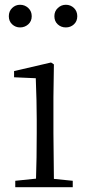

<svg xmlns="http://www.w3.org/2000/svg" viewBox="-20 -785 368 805"><path d="M17 -717Q17 -738 31 -751.5Q45 -765 64 -765Q84 -765 98.5 -751.5Q113 -738 113 -717Q113 -696 98.5 -683Q84 -670 64 -670Q45 -670 31 -683Q17 -696 17 -717ZM208 -717Q208 -738 222.5 -751.5Q237 -765 256 -765Q276 -765 290 -751.5Q304 -738 304 -717Q304 -696 290 -683Q276 -670 256 -670Q236 -670 222 -683Q208 -696 208 -717ZM44 -27 131 -36Q134 -119 134 -227V-285Q134 -357 130 -457L39 -461V-487L194 -523L206 -515L204 -378V-227L206 -35L285 -27V0H44Z"/></svg>

Font: GL-CurulMinamoto Light
Style: Regular
Weight: 300
Designer: Eunice (kana); Ryoko NISHIZUKA 西塚涼子 (ideographs); Frank Grießhammer (Latin, Greek & Cyrillic); Wenlong ZHANG
Foundry: Gutenberg Labo; Adobe
Version: Version 1.002